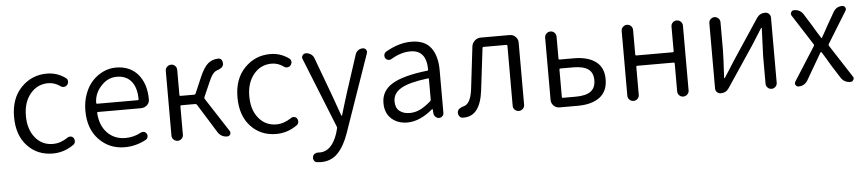

<svg xmlns="http://www.w3.org/2000/svg" viewBox="-45 -837 6111 1357"><g transform="rotate(-5 3011.0 -158.0)"><path d="M303.7 12.7Q194.3 12.7 123.5 -63Q52.7 -138.7 52.7 -268.6Q52.7 -399.4 127.4 -476.6Q202.1 -553.7 309.6 -553.7Q382.8 -553.7 441.4 -510.7Q453.1 -502.9 454.6 -488.3Q456.1 -473.6 446.3 -461.9Q437.5 -451.2 423.3 -449.7Q409.2 -448.2 398.4 -457Q358.4 -485.4 313.5 -485.4Q236.3 -485.4 186.5 -425.3Q136.7 -365.2 136.7 -269Q136.7 -172.9 185.1 -113.8Q233.4 -54.7 310.5 -54.7Q364.3 -54.7 416 -89.8Q426.8 -97.7 439.9 -95.7Q453.1 -93.8 460 -83Q465.8 -74.2 465.8 -63.5Q465.8 -60.5 465.8 -57.6Q463.9 -43.9 453.1 -36.1Q384.8 12.7 303.7 12.7Z M814.5 12.7Q705.1 12.7 631.8 -63.5Q558.6 -139.6 558.6 -268.6Q558.6 -333 579.1 -387.7Q599.6 -442.4 633.3 -478Q667 -513.7 710 -533.7Q752.9 -553.7 799.8 -553.7Q898.4 -553.7 955.1 -488.3Q1012.7 -420.9 1012.7 -308.6Q1012.7 -285.2 995.1 -268.6Q976.6 -252 951.2 -252H647.5Q639.6 -252 640.6 -245.1Q645.5 -157.2 695.8 -104.5Q746.1 -51.8 825.2 -51.8Q882.8 -51.8 935.5 -80.1Q946.3 -85.9 958.5 -83Q970.7 -80.1 976.6 -69.3Q983.4 -57.6 980 -44.9Q976.6 -32.2 965.8 -26.4Q893.6 12.7 814.5 12.7ZM639.6 -316.4Q639.6 -310.5 646.5 -310.5H933.6Q940.4 -310.5 940.4 -318.4Q940.4 -318.4 940.4 -318.4Q939.5 -401.4 902.8 -444.8Q866.2 -488.3 800.8 -488.3Q740.2 -488.3 694.3 -442.4Q639.6 -386.7 639.6 -316.4Z M1405.3 -291Q1402.3 -284.2 1406.2 -278.3L1562.5 -37.1Q1566.4 -31.2 1566.4 -24.4Q1566.4 -18.6 1563.5 -12.7Q1556.6 0 1542 0Q1498 0 1474.6 -38.1L1347.7 -242.2Q1343.8 -248 1335.9 -248H1238.3Q1230.5 -248 1230.5 -240.2V-40Q1230.5 -23.4 1218.8 -11.7Q1207 0 1190.4 0Q1173.8 0 1161.6 -11.7Q1149.4 -23.4 1149.4 -40V-499Q1149.4 -516.6 1161.6 -528.3Q1173.8 -540 1190.4 -540Q1207 -540 1218.8 -528.3Q1230.5 -516.6 1230.5 -499V-321.3Q1230.5 -314.5 1238.3 -314.5H1334Q1341.8 -314.5 1344.7 -320.3L1395.5 -438.5Q1423.8 -502.9 1453.6 -527.8Q1483.4 -552.7 1525.4 -553.7Q1526.4 -553.7 1527.3 -553.7Q1542 -553.7 1550.8 -541Q1556.6 -530.3 1556.6 -518.6Q1556.6 -514.6 1556.6 -509.8Q1550.8 -483.4 1510.7 -471.7Q1478.5 -461.9 1452.1 -397.5Z M1888.7 12.7Q1779.3 12.7 1708.5 -63Q1637.7 -138.7 1637.7 -268.6Q1637.7 -399.4 1712.4 -476.6Q1787.1 -553.7 1894.5 -553.7Q1967.8 -553.7 2026.4 -510.7Q2038.1 -502.9 2039.6 -488.3Q2041 -473.6 2031.2 -461.9Q2022.5 -451.2 2008.3 -449.7Q1994.1 -448.2 1983.4 -457Q1943.4 -485.4 1898.4 -485.4Q1821.3 -485.4 1771.5 -425.3Q1721.7 -365.2 1721.7 -269Q1721.7 -172.9 1770 -113.8Q1818.4 -54.7 1895.5 -54.7Q1949.2 -54.7 2001 -89.8Q2011.7 -97.7 2024.9 -95.7Q2038.1 -93.8 2044.9 -83Q2050.8 -74.2 2050.8 -63.5Q2050.8 -60.5 2050.8 -57.6Q2048.8 -43.9 2038.1 -36.1Q1969.7 12.7 1888.7 12.7Z M2186.5 238.3Q2171.9 238.3 2157.7 236.3Q2143.6 234.4 2136.7 221.7Q2129.9 209 2133.8 194.3Q2136.7 181.6 2148.4 174.8Q2160.2 168 2174.8 168.9Q2179.7 169.9 2183.6 169.9Q2267.6 169.9 2309.6 47.9L2319.3 12.7Q2322.3 5.9 2319.3 -1L2120.1 -498Q2117.2 -503.9 2117.2 -508.8Q2117.2 -516.6 2122.1 -524.4Q2130.9 -537.1 2146.5 -537.1Q2165 -537.1 2181.2 -526.4Q2197.3 -515.6 2204.1 -497.1L2303.7 -228.5Q2311.5 -208 2329.6 -156.2Q2347.7 -104.5 2357.4 -78.1Q2357.4 -76.2 2360.4 -76.2Q2363.3 -76.2 2363.3 -78.1Q2367.2 -91.8 2383.8 -146.5Q2400.4 -201.2 2409.2 -228.5L2497.1 -499Q2502.9 -516.6 2517.6 -526.9Q2532.2 -537.1 2549.8 -537.1Q2564.5 -537.1 2573.2 -525.4Q2578.1 -517.6 2578.1 -509.8Q2578.1 -504.9 2576.2 -500L2383.8 52.7Q2353.5 139.6 2306.6 189Q2259.8 238.3 2186.5 238.3Z M2819.3 12.7Q2751 12.7 2706.5 -27.3Q2662.1 -67.4 2662.1 -138.7Q2662.1 -225.6 2740.2 -272.9Q2818.4 -320.3 2990.2 -339.8Q2998 -340.8 2997.1 -348.6Q2996.1 -486.3 2882.8 -486.3Q2816.4 -486.3 2746.1 -444.3Q2734.4 -437.5 2721.7 -440.4Q2709 -443.4 2702.1 -454.1Q2695.3 -466.8 2698.7 -480Q2702.1 -493.2 2713.9 -500Q2806.6 -553.7 2895.5 -553.7Q2990.2 -553.7 3034.2 -495.6Q3078.1 -437.5 3078.1 -335V-33.2Q3078.1 -19.5 3068.4 -9.8Q3058.6 0 3044.9 0Q3031.2 0 3020.5 -9.8Q3009.8 -19.5 3007.8 -33.2L3004.9 -64.5Q3004.9 -66.4 3003.4 -66.4Q3002 -66.4 3000 -65.4Q2907.2 12.7 2819.3 12.7ZM2841.8 -52.7Q2879.9 -52.7 2915.5 -69.8Q2951.2 -86.9 2992.2 -123Q2997.1 -127.9 2997.1 -135.7V-278.3Q2997.1 -285.2 2992.2 -285.2Q2991.2 -285.2 2990.2 -285.2Q2855.5 -268.6 2798.3 -234.9Q2741.2 -201.2 2741.2 -143.6Q2741.2 -97.7 2769 -75.2Q2796.9 -52.7 2841.8 -52.7Z M3219.7 12.7Q3214.8 12.7 3210.9 12.7Q3194.3 11.7 3186.5 -2Q3179.7 -11.7 3179.7 -23.4Q3179.7 -27.3 3180.7 -32.2Q3186.5 -57.6 3226.6 -67.4Q3275.4 -80.1 3288.1 -185.5Q3292 -218.8 3304.2 -322.3Q3316.4 -425.8 3323.2 -482.4Q3326.2 -506.8 3344.7 -523.4Q3363.3 -540 3387.7 -540H3593.8Q3617.2 -540 3634.3 -522.9Q3651.4 -505.9 3651.4 -482.4V-40Q3651.4 -23.4 3639.2 -11.7Q3627 0 3610.4 0Q3593.8 0 3582 -11.7Q3570.3 -23.4 3570.3 -40V-465.8Q3570.3 -472.7 3562.5 -472.7H3401.4Q3394.5 -472.7 3393.6 -465.8Q3369.1 -256.8 3357.4 -166Q3335 12.7 3219.7 12.7Z M3898.4 0Q3875 0 3857.9 -17.1Q3840.8 -34.2 3840.8 -57.6V-499Q3840.8 -516.6 3853 -528.3Q3865.2 -540 3881.8 -540Q3898.4 -540 3910.2 -528.3Q3921.9 -516.6 3921.9 -499V-344.7Q3921.9 -336.9 3929.7 -336.9H4029.3Q4128.9 -336.9 4185.1 -295.4Q4241.2 -253.9 4241.2 -169.9Q4241.2 -85 4185.1 -42.5Q4128.9 0 4029.3 0ZM3921.9 -72.3Q3921.9 -65.4 3929.7 -65.4H4019.5Q4091.8 -65.4 4126.5 -90.8Q4161.1 -116.2 4161.1 -169.9Q4161.1 -223.6 4126.5 -248.5Q4091.8 -273.4 4019.5 -273.4H3929.7Q3921.9 -273.4 3921.9 -265.6Z M4383.8 -40V-499Q4383.8 -516.6 4396 -528.3Q4408.2 -540 4424.8 -540Q4441.4 -540 4453.1 -528.3Q4464.8 -516.6 4464.8 -499V-325.2Q4464.8 -318.4 4472.7 -318.4H4729.5Q4737.3 -318.4 4737.3 -325.2V-499Q4737.3 -516.6 4749 -528.3Q4760.7 -540 4777.3 -540Q4793.9 -540 4806.2 -528.3Q4818.4 -516.6 4818.4 -499V-40Q4818.4 -23.4 4806.2 -11.7Q4793.9 0 4777.3 0Q4760.7 0 4749 -11.7Q4737.3 -23.4 4737.3 -40V-237.3Q4737.3 -245.1 4729.5 -245.1H4472.7Q4464.8 -245.1 4464.8 -237.3V-40Q4464.8 -23.4 4453.1 -11.7Q4441.4 0 4424.8 0Q4408.2 0 4396 -11.7Q4383.8 -23.4 4383.8 -40Z M5043.9 0Q5028.3 0 5017.1 -10.7Q5005.9 -21.5 5005.9 -37.1V-501Q5005.9 -516.6 5017.6 -528.3Q5029.3 -540 5045.4 -540Q5061.5 -540 5073.2 -528.3Q5085 -516.6 5085 -501V-303.7Q5085 -260.7 5076.2 -106.4Q5076.2 -103.5 5078.6 -103.5Q5081.1 -103.5 5082 -106.4Q5091.8 -122.1 5118.2 -162.6Q5144.5 -203.1 5154.3 -219.7L5345.7 -508.8Q5367.2 -540 5405.3 -540Q5420.9 -540 5432.1 -528.8Q5443.4 -517.6 5443.4 -502V-39.1Q5443.4 -23.4 5431.6 -11.7Q5419.9 0 5403.8 0Q5387.7 0 5376 -11.7Q5364.3 -23.4 5364.3 -39.1V-235.4Q5364.3 -252 5372.1 -433.6Q5372.1 -435.5 5370.1 -435.5Q5368.2 -435.5 5367.2 -434.6Q5311.5 -347.7 5294.9 -320.3L5101.6 -31.2Q5081.1 0 5043.9 0Z M5594.7 0Q5581.1 0 5574.2 -12.7Q5571.3 -17.6 5571.3 -23.4Q5571.3 -30.3 5575.2 -36.1L5727.5 -275.4Q5731.4 -282.2 5727.5 -288.1L5589.8 -502.9Q5582 -514.6 5588.9 -527.3Q5595.7 -540 5610.4 -540Q5654.3 -540 5676.8 -502.9L5730.5 -417Q5747.1 -386.7 5784.2 -329.1Q5785.2 -327.1 5787.1 -327.1Q5789.1 -327.1 5790 -329.1Q5797.9 -342.8 5814.5 -372.6Q5831.1 -402.3 5838.9 -417L5888.7 -503.9Q5910.2 -540 5952.1 -540Q5965.8 -540 5972.7 -527.8Q5979.5 -515.6 5971.7 -503.9L5834 -280.3Q5830.1 -274.4 5834 -267.6L5983.4 -37.1Q5988.3 -31.2 5988.3 -24.4Q5988.3 -18.6 5984.4 -12.7Q5977.5 0 5963.9 0Q5918.9 0 5895.5 -37.1L5835.9 -130.9Q5810.5 -175.8 5778.3 -226.6Q5777.3 -228.5 5774.9 -228.5Q5772.5 -228.5 5770.5 -226.6Q5764.6 -216.8 5714.8 -130.9L5660.2 -37.1Q5637.7 0 5594.7 0Z"/></g></svg>

Font: Gen Jyuu Gothic P Normal
Style: Regular
Weight: 300
Designer: [Source Han Sans]
Ryoko NISHIZUKA  (kana & ideographs); Paul D. Hunt (Latin, Greek & Cyrillic); Wenlong ZHANG  (bopomofo
Version: Version 1.002.20150607